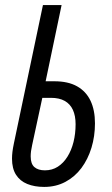

<svg xmlns="http://www.w3.org/2000/svg" viewBox="-20 -734 445 764"><path d="M155.8 9.8Q117.2 9.8 88.4 -2Q59.6 -13.7 43.7 -38.6Q27.8 -63.5 27.8 -102.5Q27.8 -115.7 29.5 -129.9Q31.2 -144 35.2 -163.1L150.9 -713.9H225.1L161.6 -410.6H196.3Q251 -410.6 286.6 -390.6Q322.3 -370.6 340.1 -333.3Q357.9 -295.9 357.9 -243.2Q357.9 -191.9 344 -146.2Q330.1 -100.6 304 -65.4Q277.8 -30.3 240.2 -10.3Q202.6 9.8 155.8 9.8ZM158.7 -56.2Q187.5 -56.2 210 -70.6Q232.4 -85 248.3 -110.4Q264.2 -135.7 272.5 -168.9Q280.8 -202.1 280.8 -239.7Q280.8 -273.4 270 -296.9Q259.3 -320.3 237.5 -332.5Q215.8 -344.7 182.6 -344.7H148.4L107.9 -156.7Q105 -143.6 103.5 -132.6Q102.1 -121.6 102.1 -111.8Q102.1 -82 116.9 -69.1Q131.8 -56.2 158.7 -56.2Z"/></svg>

Font: Open Sans Condensed
Style: Italic
Weight: 400
Width: 3
Italic angle: -12°
Designer: Monotype Design Team
Foundry: Monotype Imaging Inc.
Version: Version 3.000